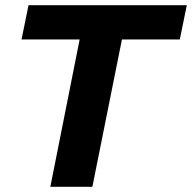

<svg xmlns="http://www.w3.org/2000/svg" viewBox="-20 -720 740 740"><path d="M174 0H336L450 -568H673L700 -700H90L63 -568H287Z"/></svg>

Font: AWKNG-Font
Style: Bold Italic
Weight: 700
Italic angle: -11.3°
Designer: Awakening Church
Foundry: Awakening Church
Version: Version 1.700;PS 001.700;hotconv 1.0.88;makeotf.lib2.5.64775